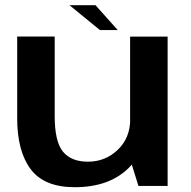

<svg xmlns="http://www.w3.org/2000/svg" viewBox="-20 -736 755 760"><path d="M528 0H643.5V-591H495V-106ZM196.5 -591.5H48V-268Q48 -137.5 101.5 -66.2Q155 5 276 5Q414 5 491.2 -73Q568.5 -151 568.5 -227L495.5 -265.5Q495.5 -190 446.2 -143Q397 -96 328 -96Q261.5 -96 229 -136Q196.5 -176 196.5 -276.5ZM375.5 -617H446L358 -715.5H255Z"/></svg>

Font: Anybody SemiExpanded SemiBold
Style: Regular
Weight: 600
Width: 6
Designer: Tyler Finck
Foundry: Etcetera Type Company
Version: Version 1.113;gftools[0.9.25]